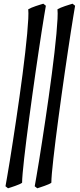

<svg xmlns="http://www.w3.org/2000/svg" viewBox="-20 -762 426 1026"><path d="M254.4 214.4Q250 218.3 239.7 222.7Q229.5 227.1 218 231.2Q206.5 235.4 195.8 238.8Q185.1 242.2 179.2 244.1L165.5 233.4Q168.9 214.4 175 179.2Q181.2 144 188.7 97.4Q196.3 50.8 204.8 -4.9Q213.4 -60.5 222.4 -120.8Q231.4 -181.2 240.2 -243.4Q249 -305.7 256.8 -365.7Q264.6 -425.8 271 -480.7Q277.3 -535.6 281.5 -581.3Q285.6 -627 287.4 -660.9Q289.1 -694.8 287.1 -712.4Q293.5 -716.3 304.4 -720.9Q315.4 -725.6 327.4 -729.5Q339.4 -733.4 350.1 -736.8Q360.8 -740.2 367.7 -742.2L381.3 -731.4Q377.9 -711.9 372.1 -676.3Q366.2 -640.6 358.9 -593.8Q351.6 -546.9 343.3 -491Q335 -435.1 326.2 -375Q317.4 -314.9 308.8 -252.7Q300.3 -190.4 292.2 -130.6Q284.2 -70.8 277.3 -15.9Q270.5 39.1 265.4 84.5Q260.3 129.9 257.3 163.6Q254.4 197.3 254.4 214.4ZM98.1 214.4Q93.8 218.3 83.5 222.7Q73.2 227.1 61.8 231.2Q50.3 235.4 39.6 238.8Q28.8 242.2 22.9 244.1L9.3 233.4Q12.7 214.4 18.8 179.2Q24.9 144 32.5 97.4Q40 50.8 48.6 -4.9Q57.1 -60.5 66.2 -120.8Q75.2 -181.2 84 -243.4Q92.8 -305.7 100.6 -365.7Q108.4 -425.8 114.7 -480.7Q121.1 -535.6 125.2 -581.3Q129.4 -627 131.1 -660.9Q132.8 -694.8 130.9 -712.4Q137.2 -716.3 148.2 -720.9Q159.2 -725.6 171.1 -729.5Q183.1 -733.4 193.8 -736.8Q204.6 -740.2 211.4 -742.2L225.1 -731.4Q221.7 -711.9 215.8 -676.3Q210 -640.6 202.6 -593.8Q195.3 -546.9 187 -491Q178.7 -435.1 169.9 -375Q161.1 -314.9 152.6 -252.7Q144 -190.4 136 -130.6Q127.9 -70.8 121.1 -15.9Q114.3 39.1 109.1 84.5Q104 129.9 101.1 163.6Q98.1 197.3 98.1 214.4Z"/></svg>

Font: Gentium Plus
Style: Italic
Weight: 400
Italic angle: -8°
Designer: J. Victor Gaultney, Annie Olsen, Iska Routamaa
Foundry: SIL International
Version: Version 1.510